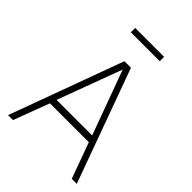

<svg xmlns="http://www.w3.org/2000/svg" viewBox="-262 -1058 1183 1183"><g transform="rotate(45 329.5 -467.0)"><path d="M302 -742H359L629 0H585L500 -234H161L73 0H30ZM485 -278 331 -698 175 -278ZM456 -896H204V-934H456Z"/></g></svg>

Font: Morrison Thin
Style: Regular
Weight: 100
Designer: Pablo Impallari, Rodrigo Fuenzalida (Modified by Dan O. Williams)
Version: Version 0.03;June 6, 2019;FontCreator 11.5.0.2425 64-bit; tt